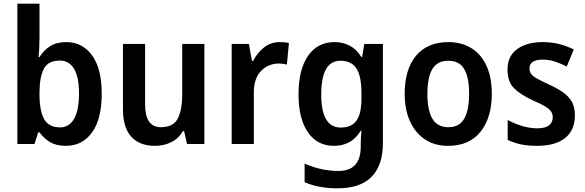

<svg xmlns="http://www.w3.org/2000/svg" viewBox="-20 -780 3170 1040"><path d="M194 -573Q194 -547 192.5 -519Q191 -491 189 -471H194Q217 -508 252 -530Q287 -552 339 -552Q426 -552 478.5 -480.5Q531 -409 531 -272Q531 -135 478.5 -62.5Q426 10 337 10Q285 10 251.5 -10Q218 -30 194 -63H187L167 0H74V-760H194ZM304 -452Q242 -452 218.5 -409Q195 -366 194 -284V-269Q194 -180 219 -135Q244 -90 306 -90Q354 -90 381 -136Q408 -182 408 -274Q408 -363 381 -407.5Q354 -452 304 -452Z M1087 -542V0H993L977 -70H971Q947 -29 907 -9.5Q867 10 820 10Q736 10 691 -39.5Q646 -89 646 -189V-542H766V-215Q766 -91 851 -91Q918 -91 942.5 -137Q967 -183 967 -271V-542Z M1495 -552Q1506 -552 1519.5 -551Q1533 -550 1545 -547L1534 -430Q1525 -433 1512.5 -434.5Q1500 -436 1491 -436Q1434 -436 1394.5 -396Q1355 -356 1355 -280V0H1235V-542H1328L1345 -450H1351Q1372 -492 1409 -522Q1446 -552 1495 -552Z M1792 -552Q1837 -552 1873.5 -533Q1910 -514 1937 -472H1942L1953 -542H2054V-4Q2054 115 1993 177.5Q1932 240 1808 240Q1757 240 1713.5 232Q1670 224 1630 207V106Q1674 126 1721 136Q1768 146 1814 146Q1873 146 1903.5 113.5Q1934 81 1934 13V0Q1934 -17 1935 -37Q1936 -57 1938 -72H1934Q1907 -28 1870.5 -9Q1834 10 1789 10Q1698 10 1647.5 -64Q1597 -138 1597 -269Q1597 -403 1648.5 -477.5Q1700 -552 1792 -552ZM1824 -451Q1720 -451 1720 -268Q1720 -89 1826 -89Q1883 -89 1910.5 -126Q1938 -163 1938 -250V-271Q1938 -368 1910.5 -409.5Q1883 -451 1824 -451Z M2644 -272Q2644 -143 2583 -66.5Q2522 10 2407 10Q2335 10 2282.5 -24.5Q2230 -59 2201 -122.5Q2172 -186 2172 -272Q2172 -404 2233.5 -478Q2295 -552 2409 -552Q2479 -552 2532 -520Q2585 -488 2614.5 -425Q2644 -362 2644 -272ZM2295 -272Q2295 -183 2322 -137Q2349 -91 2409 -91Q2468 -91 2494.5 -137Q2521 -183 2521 -272Q2521 -361 2494.5 -406Q2468 -451 2408 -451Q2349 -451 2322 -406Q2295 -361 2295 -272Z M3094 -156Q3094 -74 3040.5 -32Q2987 10 2889 10Q2839 10 2801.5 2Q2764 -6 2730 -22V-130Q2764 -111 2807 -98Q2850 -85 2890 -85Q2934 -85 2954 -101Q2974 -117 2974 -145Q2974 -160 2967 -173Q2960 -186 2937 -201Q2914 -216 2867 -236Q2798 -268 2763.5 -303Q2729 -338 2729 -404Q2729 -476 2781 -514Q2833 -552 2921 -552Q3008 -552 3088 -512L3050 -420Q3017 -436 2986 -446.5Q2955 -457 2920 -457Q2848 -457 2848 -409Q2848 -393 2856.5 -380.5Q2865 -368 2888 -355Q2911 -342 2954 -322Q2996 -303 3027.5 -281.5Q3059 -260 3076.5 -230.5Q3094 -201 3094 -156Z"/></svg>

Font: Noto Sans Gujarati SemiCondensed SemiBold
Style: Regular
Weight: 600
Width: 4
Designer: Jelle Bosma - Monotype Design Team, Universal Thirst
Foundry: Monotype Imaging Inc.
Version: Version 2.106; ttfautohint (v1.8.4.7-5d5b)